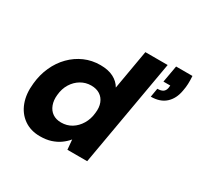

<svg xmlns="http://www.w3.org/2000/svg" viewBox="-159 -922 1150 1119"><g transform="rotate(30 416.0 -362.5)"><path d="M236 12Q173 12 128 -20Q83 -52 62.5 -107.5Q42 -163 50 -235Q56 -297 80 -350Q104 -403 142.5 -442Q181 -481 230 -502.5Q279 -524 336 -524Q389 -524 424.5 -505.5Q460 -487 478 -455L524 -720H674L548 0H415L409 -66Q391 -44 366.5 -26.5Q342 -9 310 1.5Q278 12 236 12ZM303 -119Q342 -119 373 -138Q404 -157 424.5 -191Q445 -225 449 -268Q454 -306 443 -334.5Q432 -363 408 -378.5Q384 -394 349 -394Q312 -394 280.5 -375.5Q249 -357 228.5 -324Q208 -291 204 -247Q200 -210 211 -180.5Q222 -151 245.5 -135Q269 -119 303 -119ZM681 -511 691 -570Q715 -570 728 -578.5Q741 -587 745 -606L747 -624H701L721 -737H831Q833 -707 832 -683.5Q831 -660 826 -635Q816 -577 779.5 -544Q743 -511 681 -511Z"/></g></svg>

Font: DM Sans 12pt Black
Style: Italic
Weight: 900
Italic angle: -10°
Version: Version 4.004;gftools[0.9.30]